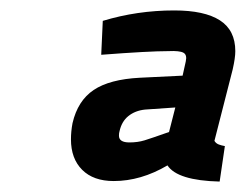

<svg xmlns="http://www.w3.org/2000/svg" viewBox="-20 -679 471 368"><path d="M431 -581Q431 -568 426 -546L391 -409Q394 -404 399.5 -402Q405 -400 411 -399L401 -331Q320 -333 301 -362Q250 -332 198 -332Q159 -332 137.5 -353.5Q116 -375 116 -412Q116 -427 119 -443Q129 -486 159.5 -506.5Q190 -527 248 -530L330 -534L336 -561Q339 -574 331.5 -578Q324 -582 303 -581Q265 -581 174 -574L177 -639Q243 -659 314 -659Q372 -659 401.5 -640Q431 -621 431 -581ZM208 -419Q208 -406 228 -406Q244 -406 257 -410Q270 -414 304 -426L316 -473L258 -469Q239 -467 226 -456.5Q213 -446 209 -427Q208 -424 208 -419Z"/></svg>

Font: Cairo SemiBold
Style: Italic
Weight: 600
Italic angle: -13°
Designer: Mohamed Gaber, Accademia di Belle Arti di Urbino and others
Foundry: Kief Type Foundry, Accademia di Belle Arti di Urbino and others
Version: Version 3.011